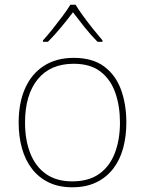

<svg xmlns="http://www.w3.org/2000/svg" viewBox="-20 -783 615 813"><path d="M515 -264Q515 -206 501.5 -156Q488 -106 459.5 -69Q431 -32 388 -11Q345 10 286 10Q229 10 186.5 -10.5Q144 -31 115.5 -68Q87 -105 73 -155Q59 -205 59 -264Q59 -348 86.5 -409.5Q114 -471 166.5 -504.5Q219 -538 292 -538Q372 -538 421 -501.5Q470 -465 492.5 -403Q515 -341 515 -264ZM86 -264Q86 -191 108 -134.5Q130 -78 174.5 -46.5Q219 -15 286 -15Q356 -15 400.5 -47Q445 -79 466.5 -135.5Q488 -192 488 -264Q488 -333 468.5 -389.5Q449 -446 406 -479.5Q363 -513 292 -513Q193 -513 139.5 -447Q86 -381 86 -264ZM300 -763Q312 -743 332 -715.5Q352 -688 374 -660.5Q396 -633 414 -612V-606H393Q365 -634 337.5 -668.5Q310 -703 289 -731Q268 -703 239.5 -668.5Q211 -634 183 -606H162V-612Q181 -633 203 -660.5Q225 -688 245.5 -715.5Q266 -743 278 -763Z"/></svg>

Font: Noto Sans Khmer Thin
Style: Regular
Weight: 250
Version: Version 2.003